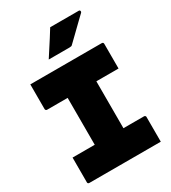

<svg xmlns="http://www.w3.org/2000/svg" viewBox="-222 -1055 1045 1170"><g transform="rotate(-30 300.0 -470.5)"><path d="M401 -62H191L199 -84Q199 -118 199 -153Q199 -188 199 -222Q199 -275 199 -326.5Q199 -378 199 -430Q199 -482 199 -534.5Q199 -587 199 -638H409L401 -616Q401 -580 401 -542Q401 -504 401 -467Q401 -417 401 -366Q401 -315 401 -264Q401 -213 401 -162.5Q401 -112 401 -62ZM557 0H54Q51 0 49 -1Q47 -2 45.5 -3.5Q44 -5 43.5 -7Q43 -9 43 -11Q43 -34 43 -66Q43 -98 43 -130Q43 -162 43 -185H545Q549 -185 551.5 -183.5Q554 -182 555.5 -180Q557 -178 557 -174Q557 -151 557 -119Q557 -87 557 -55Q557 -23 557 0ZM43 -700H545Q551 -700 554 -697Q557 -694 557 -689Q557 -672 557 -649.5Q557 -627 557 -602Q557 -577 557 -554.5Q557 -532 557 -515H55Q49 -515 46 -518.5Q43 -522 43 -526Q43 -543 43 -565.5Q43 -588 43 -613Q43 -638 43 -660.5Q43 -683 43 -700ZM322 -941Q361 -941 393 -941Q425 -941 456.5 -941Q488 -941 524 -941Q530 -941 532 -935Q534 -929 530 -924Q510 -905 493.5 -889Q477 -873 460.5 -857Q444 -841 425.5 -823Q407 -805 383 -782Q380 -778 375 -776.5Q370 -775 362 -775Q335 -775 310 -775Q285 -775 262 -775Q239 -775 216 -775Q234 -803 251.5 -830Q269 -857 287 -885Q305 -913 322 -941Z"/></g></svg>

Font: Recursive Monospace Black
Style: Regular
Weight: 900
Version: Version 1.047